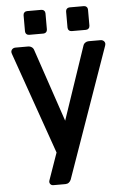

<svg xmlns="http://www.w3.org/2000/svg" viewBox="-62 -811 694 1048"><g transform="rotate(-5 284.5 -286.5)"><path d="M168 165 220 17 24 -541Q22 -547 22 -550Q22 -560 29 -566.5Q36 -573 47 -573H117Q127 -573 135.5 -567Q144 -561 147 -551L282 -152L417 -551Q420 -561 428.5 -567Q437 -573 447 -573H512Q523 -573 530 -566.5Q537 -560 537 -550Q537 -547 535 -541L284 171Q280 181 272 187Q264 193 253 193H187Q176 193 170 184.5Q164 176 168 165ZM106 -657V-745Q106 -754 112 -760Q118 -766 127 -766H205Q214 -766 220 -760Q226 -754 226 -745V-657Q226 -648 220 -642Q214 -636 205 -636H127Q118 -636 112 -642Q106 -648 106 -657ZM339 -657V-745Q339 -754 345 -760Q351 -766 360 -766H438Q447 -766 453 -760Q459 -754 459 -745V-657Q459 -648 453 -642Q447 -636 438 -636H360Q351 -636 345 -642Q339 -648 339 -657Z"/></g></svg>

Font: Miriam Libre
Style: Bold
Weight: 700
Designer: Michal Sahar
Foundry: Hagilda
Version: Version 1.001